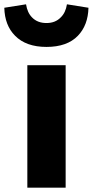

<svg xmlns="http://www.w3.org/2000/svg" viewBox="-55 -872 431 892"><path d="M72 0V-284V-569H250V0ZM161 -654Q66 -654 15 -706Q-33 -754 -35 -836L66 -852Q72 -813 94 -791Q119 -765 161 -765Q202 -765 227 -791Q250 -813 256 -852L356 -836Q354 -755 307 -706Q257 -654 161 -654Z"/></svg>

Font: GenSekiGothic TW H
Style: Regular
Weight: 900
Version: Version 1.501;PS 1;hotconv 16.6.51;makeotf.lib2.5.65220